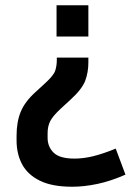

<svg xmlns="http://www.w3.org/2000/svg" viewBox="-20 -527 497 730"><path d="M195 -507H316V-388H195ZM263 76Q297 76 334 67Q371 58 420 38L457 137Q400 162 349.5 172.5Q299 183 255 183Q178 183 131.5 160Q85 137 64 97.5Q43 58 43 7V-11Q43 -64 59 -102.5Q75 -141 115 -177L151 -210Q184 -240 190 -258.5Q196 -277 196 -299V-308H316V-290Q316 -252 304 -220Q292 -188 247 -147L210 -113Q181 -86 171 -66.5Q161 -47 161 -21V-3Q161 31 184 53.5Q207 76 263 76Z"/></svg>

Font: Inria Sans
Style: Bold
Weight: 700
Designer: Black Foundry Team
Foundry: Black Foundry
Version: Version 1.2; ttfautohint (v1.8.3)